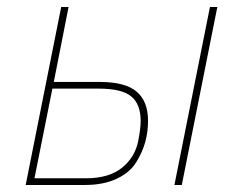

<svg xmlns="http://www.w3.org/2000/svg" viewBox="-20 -526 691 546"><path d="M53 0 154 -506H175L133 -293H263Q336 -293 368.5 -265.5Q401 -238 401 -182Q401 -151 393 -122Q385 -93 367 -64Q349 -35 311.5 -17.5Q274 0 222 0ZM78 -19H224Q290 -19 327 -49Q364 -79 373 -125Q380 -160 380 -182Q380 -230 353 -252Q326 -274 261 -274H129ZM476 0 577 -506H598L497 0Z"/></svg>

Font: IBM Plex Sans Thin
Style: Italic
Weight: 100
Italic angle: -11.31°
Designer: Mike Abbink, Paul van der Laan, Pieter van Rosmalen
Foundry: Bold Monday
Version: Version 3.0